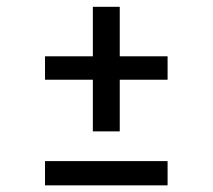

<svg xmlns="http://www.w3.org/2000/svg" viewBox="-20 -558 640 578"><path d="M340.5 -537.5V-388.5H484.5V-318H340.5V-162.5H259.5V-318H115.5V-388.5H259.5V-537.5ZM484.5 -73V0H115.5V-73Z"/></svg>

Font: Fira Code Light
Style: Regular
Weight: 400
Monospace: yes
Version: Version 5.002